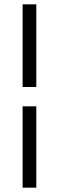

<svg xmlns="http://www.w3.org/2000/svg" viewBox="-20 -690 271 883"><path d="M84 -290V-670H147V-290ZM84 173V-201H147V173Z"/></svg>

Font: Kreon Light
Style: Regular
Weight: 300
Designer: Julia Petretta
Foundry: Julia Petretta and Eli Heuer
Version: Version 2.002